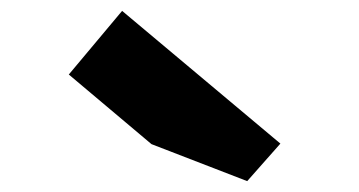

<svg xmlns="http://www.w3.org/2000/svg" viewBox="-20 -857 660 353"><path d="M204.5 -837 106.5 -720 258.5 -592 434.5 -524 495.5 -593Z"/></svg>

Font: Monaspace Krypton
Style: Bold
Weight: 700
Designer: Riley Cran & the Lettermatic Team
Foundry: Lettermatic
Version: Version 1.200 (Monaspace Krypton)